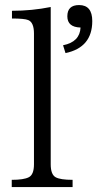

<svg xmlns="http://www.w3.org/2000/svg" viewBox="-20 -757 389 767"><path d="M26.9 -9.8V-38.6Q74.7 -38.6 94.7 -48.8Q115.7 -59.1 115.7 -100.6V-623Q115.7 -667.5 92.8 -676.8Q77.6 -683.1 27.8 -683.1V-713.9Q107.9 -713.9 182.6 -729V-100.6Q182.6 -59.6 202.6 -48.8Q221.2 -38.6 270 -38.6V-9.8ZM231.9 -576.2Q298.8 -589.4 301.8 -647Q249 -648.4 249 -691.9Q249 -736.8 295.9 -736.8Q348.6 -736.8 348.6 -672.9Q348.6 -567.4 241.7 -544.9Z"/></svg>

Font: I.Ming
Style: Regular
Weight: 400
Designer: Ichiten Fonts Project
Version: Version 6.11; Dec 27, 2019